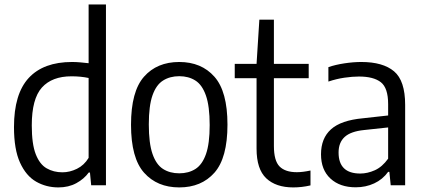

<svg xmlns="http://www.w3.org/2000/svg" viewBox="-20 -828 1895 858"><path d="M241 9.5Q186.5 9.5 141.5 -16.2Q96.5 -42 69.5 -101.2Q42.5 -160.5 42.5 -260Q42.5 -408.5 108.5 -479.8Q174.5 -551 302 -551Q320.5 -551 340 -549.2Q359.5 -547.5 376 -545.5V-808H453.5V0H387.5L382 -57H376.5Q356 -28.5 321.2 -9.5Q286.5 9.5 241 9.5ZM259 -58Q292 -58 324 -73.8Q356 -89.5 376 -122.5V-479.5Q341 -487 299.5 -487Q212.5 -487 167.2 -436.8Q122 -386.5 122 -267.5Q122 -184 139.8 -138.8Q157.5 -93.5 188.5 -75.8Q219.5 -58 259 -58Z M781 9.5Q682.5 9.5 624 -56Q565.5 -121.5 565.5 -270.5Q565.5 -419.5 623.5 -485.2Q681.5 -551 781 -551Q880 -551 938.2 -485.2Q996.5 -419.5 996.5 -271Q996.5 -122 938.2 -56.2Q880 9.5 781 9.5ZM781 -53.5Q823 -53.5 853.5 -73Q884 -92.5 900.5 -139.5Q917 -186.5 917 -269Q917 -353.5 900.2 -401.2Q883.5 -449 853 -468.2Q822.5 -487.5 781 -487.5Q739.5 -487.5 708.8 -468.2Q678 -449 661.5 -402Q645 -355 645 -272Q645 -188 661.5 -140.2Q678 -92.5 708.5 -73Q739 -53.5 781 -53.5Z M1290.5 9.5Q1213 9.5 1169.8 -31.2Q1126.5 -72 1126.5 -164V-478.5H1029V-542.5H1126.5L1139 -740H1204V-542.5H1359.5V-478.5H1204V-175.5Q1204 -110 1229.2 -84.2Q1254.5 -58.5 1306.5 -58.5Q1332.5 -58.5 1367.5 -66V0.5Q1329 9.5 1290.5 9.5Z M1569.5 9Q1499 9 1456.8 -30Q1414.5 -69 1414.5 -138.5Q1414.5 -210 1459.2 -250.2Q1504 -290.5 1602 -299.5L1714.5 -312V-362.5Q1714.5 -435 1682 -460.5Q1649.5 -486 1584 -486Q1555 -486 1519 -480.8Q1483 -475.5 1447.5 -463.5V-528Q1479.5 -539 1519.5 -545Q1559.5 -551 1594.5 -551Q1691.5 -551 1741 -509.2Q1790.5 -467.5 1790.5 -359.5V0H1726L1720 -60H1714.5Q1690 -26 1652.2 -8.5Q1614.5 9 1569.5 9ZM1493 -146.5Q1493 -52.5 1590 -52.5Q1622 -52.5 1655 -67.2Q1688 -82 1714.5 -119V-258.5L1607.5 -247Q1547.5 -241 1520.2 -216Q1493 -191 1493 -146.5Z"/></svg>

Font: Encode Sans SmCnd
Style: Regular
Weight: 400
Width: 4
Designer: Multiple Designers
Foundry: Impallari Type
Version: Version 3.002; ttfautohint (v1.8.3) -l 8 -r 50 -G 200 -x 14 